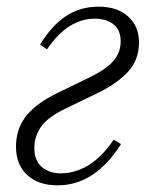

<svg xmlns="http://www.w3.org/2000/svg" viewBox="-20 -544 468 576"><path d="M153 12Q95 12 61.5 -19Q28 -50 28 -104Q28 -127 34 -148.5Q40 -170 54 -190Q68 -210 92.5 -229Q117 -248 154 -266L247 -311Q297 -335 319.5 -360.5Q342 -386 342 -420Q342 -454 320.5 -471Q299 -488 264 -488Q225 -488 189.5 -466Q154 -444 121 -396L100 -410Q135 -467 177.5 -495.5Q220 -524 276 -524Q332 -524 364.5 -494.5Q397 -465 397 -417Q397 -363 362.5 -327Q328 -291 271 -264L178 -219Q122 -192 102.5 -163Q83 -134 83 -100Q83 -62 105.5 -43Q128 -24 162 -24Q205 -24 245 -48Q285 -72 321 -125L343 -112Q265 12 153 12Z"/></svg>

Font: IBM Plex Serif Light
Style: Italic
Weight: 300
Italic angle: -14°
Designer: Mike Abbink, Paul van der Laan, Pieter van Rosmalen
Foundry: Bold Monday
Version: Version 3.001